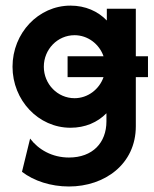

<svg xmlns="http://www.w3.org/2000/svg" viewBox="-20 -448 554 690"><path d="M227.8 222.2C355.6 222.2 468.1 142.4 468.1 5.6V-170.8H511.8V-245.8H468.1V-416.7H363.9V-374.3C331.9 -407.6 286.8 -427.8 233.3 -427.8C118.1 -427.8 25 -329.2 25 -208.3C25 -87.5 118.1 11.1 233.3 11.1C286.1 11.1 330.6 -8.3 362.5 -41V-11.8C362.5 64.6 313.2 118.1 227.8 118.1C167.4 118.1 118.1 89.6 88.2 50L59 169.4C101.4 202.1 162.5 222.2 227.8 222.2ZM247.9 -95.1C186.8 -95.1 137.5 -145.8 137.5 -208.3C137.5 -270.8 186.8 -321.5 247.9 -321.5C295.8 -321.5 336.8 -289.6 352.1 -245.8H222.9V-170.8H352.1C336.8 -127.1 295.8 -95.1 247.9 -95.1Z"/></svg>

Font: Afacad
Style: Bold
Weight: 700
Designer: Kristian Moeller
Foundry: Dicotype
Version: Version 1.000